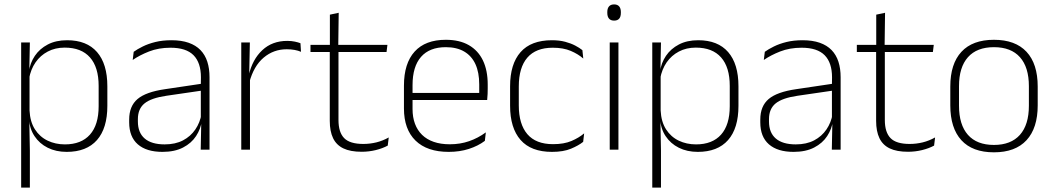

<svg xmlns="http://www.w3.org/2000/svg" viewBox="-20 -679 4782 871"><path d="M282.5 10Q234 10 196.5 -8.8Q159 -27.5 136.5 -61.5Q114 -95.5 111.5 -141H98.5L114 -177.5Q116.5 -126.5 138.5 -92.2Q160.5 -58 196 -41Q231.5 -24 274.5 -24Q348.5 -24 388 -68.2Q427.5 -112.5 427.5 -197V-289.5Q427.5 -374 388.2 -418.5Q349 -463 273.5 -463Q230.5 -463 196.8 -445.2Q163 -427.5 141.2 -396Q119.5 -364.5 112 -322.5L99 -354H111Q116.5 -393.5 138.2 -425.8Q160 -458 196.8 -477.2Q233.5 -496.5 284.5 -496.5Q373.5 -496.5 420.2 -442.8Q467 -389 467 -287.5V-199Q467 -97 419.8 -43.5Q372.5 10 282.5 10ZM76 172V-486.5H115.5L113 -361L114 -346V-138.5L113 -128L115.5 4.5V172Z M890.5 0 893 -125 891 -131.5V-290L891.5 -328Q891.5 -394.5 858 -428.5Q824.5 -462.5 753.5 -462.5Q699.5 -462.5 656.2 -445.5Q613 -428.5 582 -407L586.5 -444Q603 -456 627.8 -468.2Q652.5 -480.5 685 -488.5Q717.5 -496.5 758 -496.5Q803 -496.5 835.8 -485Q868.5 -473.5 889.5 -451.8Q910.5 -430 920.5 -399Q930.5 -368 930.5 -328.5V0ZM717 10Q644.5 10 605.2 -24.2Q566 -58.5 566 -124V-136.5Q566 -197.5 604 -229.8Q642 -262 729 -274.5L900.5 -300L902.5 -269L734.5 -244.5Q666 -234.5 635.8 -210Q605.5 -185.5 605.5 -138.5V-128Q605.5 -77 636.5 -50.5Q667.5 -24 727 -24Q775.5 -24 810.2 -42.2Q845 -60.5 866.2 -91.8Q887.5 -123 894 -162L904.5 -131H895.5Q890.5 -94 869.5 -61.8Q848.5 -29.5 810.5 -9.8Q772.5 10 717 10Z M1111 -305 1098 -334 1108.5 -337.5Q1125 -409.5 1170 -451.5Q1215 -493.5 1283 -493.5Q1302.5 -493.5 1317.5 -490.2Q1332.5 -487 1343 -483L1345.5 -444Q1333 -449.5 1316.5 -452.5Q1300 -455.5 1280.5 -455.5Q1221 -455.5 1176 -417.5Q1131 -379.5 1111 -305ZM1074.5 0V-486.5H1113.5L1110.5 -338L1114 -334.5V0Z M1621 9.5Q1569.5 9.5 1537.8 -5.8Q1506 -21 1491 -52.2Q1476 -83.5 1476 -130.5V-459H1515.5V-134.5Q1515.5 -79 1541.2 -52.5Q1567 -26 1628 -26Q1658.5 -26 1687.8 -33.2Q1717 -40.5 1743.5 -55.5L1739 -18.5Q1716 -6 1684.8 1.8Q1653.5 9.5 1621 9.5ZM1388.5 -443V-475.5H1737.5L1733.5 -443ZM1476.5 -469.5V-612.5L1516.5 -621L1514.5 -469.5Z M2015.5 10Q1917.5 10 1865 -41.2Q1812.5 -92.5 1812.5 -187V-290.5Q1812.5 -391.5 1861 -445Q1909.5 -498.5 2002.5 -498.5Q2064.5 -498.5 2106.8 -474.2Q2149 -450 2170.8 -404.8Q2192.5 -359.5 2192.5 -295.5V-278Q2192.5 -265.5 2192 -252.8Q2191.5 -240 2190 -225.5H2153.5Q2154 -245.5 2154 -263.2Q2154 -281 2154 -296Q2154 -350.5 2136.8 -388Q2119.5 -425.5 2085.8 -445.2Q2052 -465 2002.5 -465Q1928.5 -465 1890 -421Q1851.5 -377 1851.5 -293V-245V-239V-184.5Q1851.5 -147 1862.5 -117.5Q1873.5 -88 1894.8 -67.2Q1916 -46.5 1947.5 -35.5Q1979 -24.5 2020.5 -24.5Q2067.5 -24.5 2108 -38.5Q2148.5 -52.5 2184 -78.5L2179.5 -40Q2149 -17 2107.2 -3.5Q2065.5 10 2015.5 10ZM1832.5 -225.5V-257.5H2180V-225.5Z M2484 10Q2389 10 2341.5 -44.2Q2294 -98.5 2294 -199.5V-287.5Q2294 -388.5 2341.5 -442.5Q2389 -496.5 2484 -496.5Q2517.5 -496.5 2543.8 -489.5Q2570 -482.5 2589.5 -472.2Q2609 -462 2622 -451.5L2626 -413.5Q2602.5 -434 2569 -448.2Q2535.5 -462.5 2487.5 -462.5Q2411 -462.5 2372.2 -417.5Q2333.5 -372.5 2333.5 -287V-200.5Q2333.5 -116 2372.2 -70.5Q2411 -25 2489 -25Q2538.5 -25 2572.5 -39.5Q2606.5 -54 2630 -74L2625.5 -35.5Q2605 -19 2570.5 -4.5Q2536 10 2484 10Z M2746 0V-486.5H2785.5V0ZM2766 -585.5Q2750.5 -585.5 2742.8 -594.5Q2735 -603.5 2735 -620.5V-624.5Q2735 -641 2742.8 -650Q2750.5 -659 2766 -659Q2781 -659 2788.8 -650Q2796.5 -641 2796.5 -624.5V-620.5Q2796.5 -603 2788.8 -594.2Q2781 -585.5 2766 -585.5Z M3145.5 10Q3097 10 3059.5 -8.8Q3022 -27.5 2999.5 -61.5Q2977 -95.5 2974.5 -141H2961.5L2977 -177.5Q2979.5 -126.5 3001.5 -92.2Q3023.5 -58 3059 -41Q3094.5 -24 3137.5 -24Q3211.5 -24 3251 -68.2Q3290.5 -112.5 3290.5 -197V-289.5Q3290.5 -374 3251.2 -418.5Q3212 -463 3136.5 -463Q3093.5 -463 3059.8 -445.2Q3026 -427.5 3004.2 -396Q2982.5 -364.5 2975 -322.5L2962 -354H2974Q2979.5 -393.5 3001.2 -425.8Q3023 -458 3059.8 -477.2Q3096.5 -496.5 3147.5 -496.5Q3236.5 -496.5 3283.2 -442.8Q3330 -389 3330 -287.5V-199Q3330 -97 3282.8 -43.5Q3235.5 10 3145.5 10ZM2939 172V-486.5H2978.5L2976 -361L2977 -346V-138.5L2976 -128L2978.5 4.5V172Z M3753.5 0 3756 -125 3754 -131.5V-290L3754.5 -328Q3754.5 -394.5 3721 -428.5Q3687.5 -462.5 3616.5 -462.5Q3562.5 -462.5 3519.2 -445.5Q3476 -428.5 3445 -407L3449.5 -444Q3466 -456 3490.8 -468.2Q3515.5 -480.5 3548 -488.5Q3580.5 -496.5 3621 -496.5Q3666 -496.5 3698.8 -485Q3731.5 -473.5 3752.5 -451.8Q3773.5 -430 3783.5 -399Q3793.5 -368 3793.5 -328.5V0ZM3580 10Q3507.5 10 3468.2 -24.2Q3429 -58.5 3429 -124V-136.5Q3429 -197.5 3467 -229.8Q3505 -262 3592 -274.5L3763.5 -300L3765.5 -269L3597.5 -244.5Q3529 -234.5 3498.8 -210Q3468.5 -185.5 3468.5 -138.5V-128Q3468.5 -77 3499.5 -50.5Q3530.5 -24 3590 -24Q3638.5 -24 3673.2 -42.2Q3708 -60.5 3729.2 -91.8Q3750.5 -123 3757 -162L3767.5 -131H3758.5Q3753.5 -94 3732.5 -61.8Q3711.5 -29.5 3673.5 -9.8Q3635.5 10 3580 10Z M4099.5 9.5Q4048 9.5 4016.2 -5.8Q3984.5 -21 3969.5 -52.2Q3954.5 -83.5 3954.5 -130.5V-459H3994V-134.5Q3994 -79 4019.8 -52.5Q4045.5 -26 4106.5 -26Q4137 -26 4166.2 -33.2Q4195.5 -40.5 4222 -55.5L4217.5 -18.5Q4194.5 -6 4163.2 1.8Q4132 9.5 4099.5 9.5ZM3867 -443V-475.5H4216L4212 -443ZM3955 -469.5V-612.5L3995 -621L3993 -469.5Z M4489 12Q4391.5 12 4341.2 -43Q4291 -98 4291 -201V-286.5Q4291 -389.5 4341.5 -444Q4392 -498.5 4489 -498.5Q4586 -498.5 4636.8 -444Q4687.5 -389.5 4687.5 -286.5V-201Q4687.5 -98 4636.8 -43Q4586 12 4489 12ZM4489 -21.5Q4566 -21.5 4606.8 -67.2Q4647.5 -113 4647.5 -199.5V-288Q4647.5 -374 4607 -419.5Q4566.5 -465 4489 -465Q4411.5 -465 4371 -419.5Q4330.5 -374 4330.5 -288V-199.5Q4330.5 -113 4371 -67.2Q4411.5 -21.5 4489 -21.5Z"/></svg>

Font: Anek Telugu ExtraLight
Style: Regular
Weight: 250
Version: Version 1.003